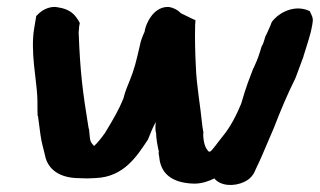

<svg xmlns="http://www.w3.org/2000/svg" viewBox="-20 -504 918 551"><path d="M84 -458 78 -422C67 -357 85 -273 87 -227C88 -210 87 -191 88 -172L89 -171C91 -154 94 -135 96 -118C98 -99 107 -69 109 -59C117 -16 153 5 199 7H200C208 7 218 8 230 8C240 8 247 7 254 7C337 4 374 -58 405 -104L406 -107C413 -125 419 -139 427 -154C427 -147 424 -136 428 -122C428 -107 432 -86 436 -68L435 -65L437 -53C442 4 487 22 538 23C561 23 581 15 595 8C613 30 651 32 681 18C707 6 712 -15 715 -21L716 -22V-23C726 -43 737 -69 751 -102L766 -137C784 -184 805 -234 827 -278V-279L828 -280C836 -302 844 -323 851 -342V-343L857 -362L866 -391C871 -407 874 -420 876 -432L877 -439C880 -454 873 -462 869 -472L862 -475C824 -489 782 -470 760 -441L758 -436C758 -434 750 -418 745 -406L744 -404C740 -399 738 -382 732 -373L731 -371C731 -371 730 -369 729 -365L726 -355C719 -333 715 -325 708 -309L707 -308C696 -279 688 -261 672 -206C658 -172 640 -138 620 -114C603 -93 589 -72 583 -69H579C569 -79 564 -93 563 -120L564 -122L561 -140C554 -209 544 -258 542 -314C540 -356 539 -388 540 -433L541 -446L530 -451C521 -456 504 -463 499 -466C490 -476 477 -482 465 -484H458C420 -481 401 -440 396 -419L395 -413C390 -402 384 -388 382 -376C370 -324 366 -307 352 -272C347 -259 340 -245 334 -221C322 -191 306 -163 281 -122C271 -108 259 -93 250 -85C239 -98 239 -95 236 -128V-130L234 -138C217 -241 210 -300 206 -405C205 -412 207 -419 207 -427L209 -438C206 -444 203 -449 199 -454C184 -476 159 -481 146 -483C129 -487 107 -480 91 -465Z"/></svg>

Font: Vapor
Style: BlkObl
Weight: 900
Foundry: Cannot Into Space Fonts
Version: Version 0.179